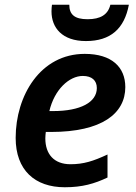

<svg xmlns="http://www.w3.org/2000/svg" viewBox="-20 -779 575 809"><path d="M342 -606C446 -606 504 -658 523 -759H445C435 -717 403 -698 349 -698C294 -698 272 -718 272 -759H199C198 -751 197 -742 197 -731C197 -662 242 -606 342 -606ZM253 10C327 10 378 -5 433 -31V-128C373 -100 332 -87 277 -87C208 -87 171 -129 171 -196C171 -205 172 -213 173 -223H195C410 -223 508 -301 508 -412C508 -496 451 -552 337 -552C150 -552 46 -376 46 -198C46 -62 127 10 253 10ZM204 -311H188C209 -401 271 -459 329 -459C367 -459 388 -440 388 -408C388 -348 319 -311 204 -311Z"/></svg>

Font: Noto Sans SemiBold
Style: Italic
Weight: 600
Italic angle: -12°
Designer: Monotype Design Team
Foundry: Monotype Imaging Inc.
Version: Version 2.013